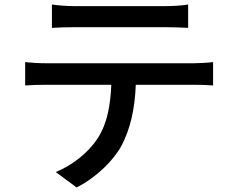

<svg xmlns="http://www.w3.org/2000/svg" viewBox="-20 -772 1040 847"><path d="M710 -652C741 -652 778 -651 810 -649V-752C778 -747 741 -745 710 -745H307C274 -745 239 -748 209 -752V-649C237 -651 274 -652 307 -652ZM182 -493C151 -493 119 -495 91 -498V-395C119 -397 152 -398 182 -398H471C467 -308 454 -229 411 -162C371 -100 300 -43 226 -13L318 55C405 11 481 -64 517 -131C555 -204 575 -292 579 -398H836C862 -398 897 -397 920 -395V-498C895 -495 857 -493 836 -493Z"/></svg>

Font: Noto Sans CJK KR Medium
Style: Regular
Weight: 500
Designer: Ryoko NISHIZUKA (kana & ideographs); Paul D. Hunt (Latin, Greek & Cyrillic); Wenlong ZHANG (bopomofo); Sandoll Communica
Foundry: Adobe Systems Incorporated
Version: Version 1.004;PS 1.004;hotconv 1.0.82;makeotf.lib2.5.63406